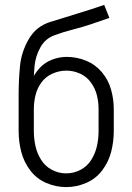

<svg xmlns="http://www.w3.org/2000/svg" viewBox="-20 -755 540 783"><path d="M250 8Q208 8 168.5 -9Q129 -26 103 -60.5Q77 -95 66.5 -136.5Q56 -178 56 -220V-340Q56 -354 56 -369Q56 -427 61.5 -485Q67 -543 97 -595Q127 -647 183.5 -665Q240 -683 295 -699.5Q350 -716 405 -735L426 -682Q389 -669 352 -656.5Q315 -644 277 -634.5Q239 -625 201.5 -611Q164 -597 144.5 -561.5Q125 -526 121 -487Q119 -466 118 -446Q129 -464 143 -479Q164 -501 193 -512Q222 -523 252 -523Q293 -523 331 -507.5Q369 -492 395.5 -460.5Q422 -429 433 -389.5Q444 -350 444 -310V-220Q444 -178 433.5 -136.5Q423 -95 397 -60.5Q371 -26 331.5 -9Q292 8 250 8ZM250 -48Q281 -48 308.5 -62.5Q336 -77 352.5 -103.5Q369 -130 375.5 -160Q382 -190 382 -220V-310Q382 -339 375 -367Q368 -395 350.5 -419Q333 -443 306 -455Q279 -467 251 -467Q222 -467 194.5 -455Q167 -443 149.5 -419.5Q132 -396 125 -367.5Q118 -339 118 -310V-220Q118 -190 124.5 -160Q131 -130 147.5 -103.5Q164 -77 191.5 -62.5Q219 -48 250 -48Z"/></svg>

Font: Iosevka SS01 Light
Style: Regular
Weight: 300
Monospace: yes
Designer: Belleve Invis
Foundry: Belleve Invis
Version: 2.3.3; ttfautohint (v1.8.3)